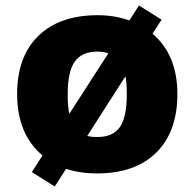

<svg xmlns="http://www.w3.org/2000/svg" viewBox="-20 -618 705 695"><path d="M133.8 -55.2Q42 -132.3 42 -277.8Q42 -413.1 118.7 -488Q195.3 -563 334 -563Q395 -563 448.2 -543.9L482.9 -598.1L564.9 -546.9L532.2 -496.1Q622.1 -418.9 622.1 -277.8Q622.1 -141.1 545.7 -65.7Q469.2 9.8 331.1 9.8Q270 9.8 219.2 -6.8L178.2 57.1L95.2 4.9ZM225.1 -277.8Q225.1 -229.5 231 -206.1L372.1 -424.8Q354.5 -431.2 332 -431.2Q276.4 -431.2 250.7 -395Q225.1 -358.9 225.1 -277.8ZM439 -277.8Q439 -319.8 434.1 -341.8L295.9 -126Q309.1 -122.1 333 -122.1Q388.7 -122.1 413.8 -157.7Q439 -193.4 439 -277.8Z"/></svg>

Font: TypoPRO Open Sans
Style: Regular
Weight: 800
Foundry: Ascender Corporation
Version: Version 1.10